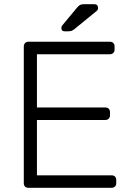

<svg xmlns="http://www.w3.org/2000/svg" viewBox="-20 -900 632 920"><path d="M537 -37V-22Q537 -12 530.5 -6Q524 0 514 0H116Q106 0 100 -6Q94 -12 94 -22V-677Q94 -687 100 -693.5Q106 -700 116 -700H506Q517 -700 523 -694Q529 -688 529 -677V-662Q529 -652 522.5 -646Q516 -640 506 -640H157V-385H484Q495 -385 501 -379Q507 -373 507 -362V-347Q507 -337 500.5 -331Q494 -325 484 -325H157V-60H514Q525 -60 531 -54Q537 -48 537 -37ZM385 -880H431Q450 -880 450 -861Q450 -854 445 -849L336 -760Q328 -754 322 -752Q316 -750 305 -750H290Q274 -750 274 -766Q274 -774 279 -779L348 -862Q357 -873 364 -876.5Q371 -880 385 -880Z"/></svg>

Font: Rubik
Style: Regular
Weight: 300
Designer: Hubert & Fischer
Foundry: Hubert & Fischer
Version: Version 1.100